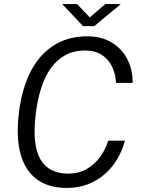

<svg xmlns="http://www.w3.org/2000/svg" viewBox="-20 -911 695 941"><path d="M307 10Q219 10 162.2 -31Q105.5 -72 82.2 -151Q59 -230 71 -344Q80 -433 106 -504.8Q132 -576.5 174.5 -627.5Q217 -678.5 275.5 -705.8Q334 -733 407.5 -733Q478 -733 528.2 -702.2Q578.5 -671.5 604.8 -619.5Q631 -567.5 630 -505H548.5Q546.5 -548.5 529.2 -584.5Q512 -620.5 479 -642Q446 -663.5 396 -663.5Q342 -663.5 300.5 -641Q259 -618.5 229 -576.5Q199 -534.5 180.5 -475.2Q162 -416 154 -342Q138 -198 178.8 -129Q219.5 -60 315 -60Q365.5 -60 404.2 -82.2Q443 -104.5 470 -141.2Q497 -178 510.5 -221.5H592Q581 -177 557 -135.2Q533 -93.5 497 -60.8Q461 -28 413.5 -9Q366 10 307 10ZM387 -783 285 -891H358L420 -825.5L496 -891H572L442.5 -783Z"/></svg>

Font: Public Sans Thin Light
Style: Italic
Weight: 300
Italic angle: -8°
Version: Version 2.001